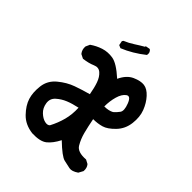

<svg xmlns="http://www.w3.org/2000/svg" viewBox="-182 -756 865 865"><g transform="rotate(45 250.0 -323.5)"><path d="M166 -2Q117 -8 87 -39Q57 -70 47 -102Q37 -134 42 -176Q47 -218 81 -246Q115 -274 151.5 -287Q188 -300 225 -310Q219 -345 210 -370.5Q201 -396 184.5 -410.5Q168 -425 145.5 -415Q123 -405 90 -401L70 -411Q57 -427 59 -448L68 -468Q92 -485 120 -494Q148 -503 179.5 -498Q211 -493 263 -446Q282 -487 313.5 -501Q345 -515 367.5 -512Q390 -509 411.5 -485.5Q433 -462 445.5 -429.5Q458 -397 453 -355Q448 -313 420 -284Q392 -255 367.5 -248Q343 -241 315 -241Q323 -200 331 -169Q339 -138 354.5 -112Q370 -86 421 -90L440 -80Q452 -66 450 -45L438 -23Q413 -6 396 -9.5Q379 -13 357 -18Q335 -23 282 -74Q263 -37 240 -18.5Q217 0 166 -2ZM197 -84Q215 -118 224.5 -154Q234 -190 232 -231Q199 -224 174.5 -214Q150 -204 130.5 -186.5Q111 -169 115 -142.5Q119 -116 136.5 -99.5Q154 -83 171.5 -79Q189 -75 197 -84ZM356 -327Q368 -337 378.5 -351.5Q389 -366 375.5 -401Q362 -436 344.5 -423.5Q327 -411 318.5 -381Q310 -351 310 -317Q338 -317 356 -327ZM176 -554 162 -560 158 -581 162 -587Q186 -597 207.5 -611Q229 -625 250 -637V-641L272 -645Q286 -635 282 -617Q257 -597 230 -581Q203 -565 176 -554Z"/></g></svg>

Font: Kosefont JP
Style: Regular
Weight: 400
Designer: Nozomi Seto 瀬戸のぞみ
Version: Version 3.00;June 19, 2020